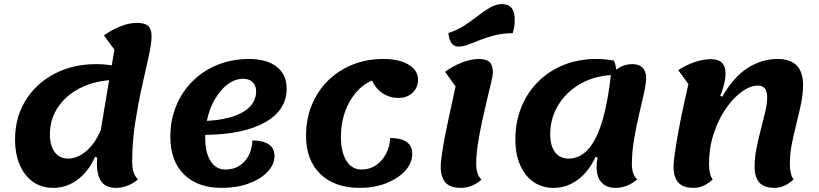

<svg xmlns="http://www.w3.org/2000/svg" viewBox="-20 -886 3970 931"><path d="M238 25Q182 25 140.5 -4Q99 -33 76 -86Q53 -139 53 -210Q53 -290 82 -356.5Q111 -423 164 -472Q217 -521 288.5 -548Q360 -575 446 -575Q486 -575 522 -569Q525 -590 528.5 -609Q532 -628 535 -645L484 -714Q519 -740 562 -757.5Q605 -775 643 -775Q683 -775 699 -760Q715 -745 715 -710Q715 -676 701 -612.5Q687 -549 668.5 -466.5Q650 -384 635.5 -291Q621 -198 621 -106Q621 -68 628.5 -48.5Q636 -29 649 -16Q626 4 598 14.5Q570 25 544 25Q494 25 472 -4.5Q450 -34 450 -94Q450 -104 451 -121L441 -126Q410 -55 356.5 -15Q303 25 238 25ZM222 -235Q222 -179 245.5 -148Q269 -117 311 -117Q356 -117 399.5 -154.5Q443 -192 469 -257Q478 -312 488.5 -374.5Q499 -437 509 -497Q425 -490 360 -454.5Q295 -419 258.5 -362Q222 -305 222 -235Z M1055 25Q938 25 872 -40.5Q806 -106 806 -223Q806 -304 834.5 -373Q863 -442 914.5 -493Q966 -544 1035.5 -572Q1105 -600 1187 -600Q1274 -600 1322 -562Q1370 -524 1370 -456Q1370 -352 1265.5 -293Q1161 -234 975 -232Q975 -226 975 -219Q975 -146 1001 -105Q1027 -64 1073 -64Q1129 -64 1165 -102.5Q1201 -141 1204 -205Q1255 -205 1283 -186Q1311 -167 1311 -130Q1311 -88 1277 -52.5Q1243 -17 1185.5 4Q1128 25 1055 25ZM1160 -504Q1119 -504 1083.5 -477Q1048 -450 1021.5 -404Q995 -358 983 -300Q1097 -306 1159.5 -343.5Q1222 -381 1222 -444Q1222 -471 1205 -487.5Q1188 -504 1160 -504Z M1725 25Q1603 25 1533.5 -42Q1464 -109 1464 -228Q1464 -309 1492 -377Q1520 -445 1570.5 -495Q1621 -545 1689.5 -572.5Q1758 -600 1839 -600Q1916 -600 1961.5 -572.5Q2007 -545 2007 -499Q2007 -461 1980 -436Q1953 -411 1911 -411Q1872 -411 1838 -432Q1804 -453 1784 -495Q1741 -478 1706.5 -438Q1672 -398 1652.5 -342.5Q1633 -287 1633 -224Q1633 -149 1659.5 -106.5Q1686 -64 1734 -64Q1772 -64 1802.5 -84.5Q1833 -105 1851.5 -139.5Q1870 -174 1872 -217Q1923 -217 1951 -198Q1979 -179 1979 -141Q1979 -95 1944.5 -57.5Q1910 -20 1852.5 2.5Q1795 25 1725 25Z M2215 25Q2163 25 2140 -1Q2117 -27 2117 -78Q2117 -107 2126.5 -164Q2136 -221 2152.5 -298.5Q2169 -376 2189 -467L2138 -538Q2175 -565 2219 -582.5Q2263 -600 2302 -600Q2339 -600 2354.5 -584.5Q2370 -569 2370 -533Q2370 -521 2361.5 -485.5Q2353 -450 2341 -400Q2329 -350 2317 -294.5Q2305 -239 2297 -186Q2289 -133 2289 -92Q2289 -38 2315 -15Q2268 25 2215 25ZM2203 -660Q2161 -660 2154 -726Q2198 -740 2233 -763Q2268 -786 2298.5 -810Q2329 -834 2357 -850Q2385 -866 2415 -866Q2476 -866 2476 -791Q2476 -757 2466 -725Q2419 -725 2380 -715Q2341 -705 2309 -692.5Q2277 -680 2251 -670Q2225 -660 2203 -660Z M2664 25Q2608 25 2566.5 -4Q2525 -33 2502 -86Q2479 -139 2479 -210Q2479 -295 2508 -366.5Q2537 -438 2590 -490.5Q2643 -543 2714.5 -571.5Q2786 -600 2872 -600Q2916 -600 2957 -592Q2965 -575 2968 -548Q3002 -575 3047 -575Q3078 -575 3095.5 -558Q3113 -541 3113 -509Q3113 -480 3102.5 -433.5Q3092 -387 3078.5 -329.5Q3065 -272 3054.5 -210.5Q3044 -149 3044 -92Q3044 -38 3070 -16Q3021 25 2965 25Q2921 25 2897 -1Q2873 -27 2873 -75Q2873 -85 2874 -96.5Q2875 -108 2878 -121L2868 -126Q2836 -55 2782.5 -15Q2729 25 2664 25ZM2648 -235Q2648 -179 2671.5 -148Q2695 -117 2737 -117Q2818 -117 2868.5 -216.5Q2919 -316 2942 -522Q2855 -516 2789 -476.5Q2723 -437 2685.5 -374Q2648 -311 2648 -235Z M3344 25Q3292 25 3269 -1Q3246 -27 3246 -78Q3246 -100 3252.5 -145Q3259 -190 3269.5 -248Q3280 -306 3293 -366Q3306 -426 3318 -478L3269 -546Q3304 -569 3345.5 -584Q3387 -599 3427 -599Q3464 -599 3481 -581.5Q3498 -564 3498 -531Q3498 -505 3490.5 -475Q3483 -445 3472 -422L3482 -417Q3537 -513 3605.5 -556.5Q3674 -600 3750 -600Q3874 -600 3874 -474Q3874 -432 3864.5 -385Q3855 -338 3842.5 -289Q3830 -240 3820 -190.5Q3810 -141 3810 -92Q3810 -40 3828 -16Q3784 25 3736 25Q3685 25 3662 -1Q3639 -27 3639 -78Q3639 -120 3648 -166Q3657 -212 3669 -257.5Q3681 -303 3690.5 -343.5Q3700 -384 3700 -414Q3700 -471 3655 -471Q3618 -471 3576.5 -441Q3535 -411 3499 -358.5Q3463 -306 3440.5 -237.5Q3418 -169 3418 -92Q3418 -39 3436 -16Q3392 25 3344 25Z"/></svg>

Font: Lemonada SemiBold
Style: Regular
Weight: 600
Designer: Mohamed Gaber (Arabic), Eduardo Tunni (Latin)
Foundry: Kief Type Foundry
Version: Version 4.005; ttfautohint (v1.8.3)